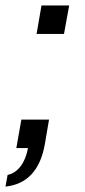

<svg xmlns="http://www.w3.org/2000/svg" viewBox="-28 -546 312 708"><path d="M106.9 -420.9 125 -525.9H227.1L208 -420.9ZM-7.8 142.1 0 99.1Q28.8 92.8 48.3 66.7Q67.9 40.5 75.2 0H32.2L50.8 -105H152.8L137.2 -13.2Q111.3 129.4 -7.8 142.1Z"/></svg>

Font: Archivo Expanded Light
Style: Italic
Weight: 300
Width: 7
Italic angle: -10°
Designer: Hector Gatti
Foundry: Omnibus-Type
Version: Version 2.001